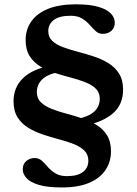

<svg xmlns="http://www.w3.org/2000/svg" viewBox="-20 -708 616 865"><path d="M259 136.5Q193 136.5 154.5 124.8Q116 113 99.2 94.2Q82.5 75.5 82.5 55Q82.5 31.5 98 17.8Q113.5 4 136.5 4Q155 4 168.5 16.2Q182 28.5 196 44.8Q210 61 230 73.2Q250 85.5 281.5 85.5Q330 85.5 354 66.5Q378 47.5 378 16Q378 -12 359.8 -29.8Q341.5 -47.5 311.5 -59.2Q281.5 -71 245.5 -80.5Q209.5 -90 173.5 -102Q137.5 -114 107.5 -132.2Q77.5 -150.5 59.2 -179.2Q41 -208 41 -252Q41 -314.5 83.8 -356Q126.5 -397.5 212 -413L245 -383.5Q193 -373 169.5 -349.8Q146 -326.5 146 -293.5Q146 -265 164.2 -247.2Q182.5 -229.5 212 -217.8Q241.5 -206 277.2 -196.5Q313 -187 348.8 -175.2Q384.5 -163.5 414.2 -145.5Q444 -127.5 462 -98.8Q480 -70 480 -26.5Q480 21 455.2 58Q430.5 95 381.5 115.8Q332.5 136.5 259 136.5ZM429.5 -263Q429.5 -291.5 411.2 -309Q393 -326.5 363.2 -338Q333.5 -349.5 298 -358.8Q262.5 -368 226.8 -379.5Q191 -391 161.2 -409Q131.5 -427 113.5 -455.5Q95.5 -484 95.5 -527.5Q95.5 -575 120.8 -611.2Q146 -647.5 196.2 -668Q246.5 -688.5 321 -688.5Q387 -688.5 425.5 -676.5Q464 -664.5 480.5 -646Q497 -627.5 497 -606.5Q497 -583 481.8 -569.2Q466.5 -555.5 443 -555.5Q424.5 -555.5 411.2 -567.8Q398 -580 383.8 -596.2Q369.5 -612.5 349.5 -624.8Q329.5 -637 298 -637Q247.5 -637 222.5 -618Q197.5 -599 197.5 -567.5Q197.5 -540.5 215.8 -523.5Q234 -506.5 264 -495.5Q294 -484.5 330 -475Q366 -465.5 402 -453.8Q438 -442 468 -423.8Q498 -405.5 516.2 -376.8Q534.5 -348 534.5 -304.5Q534.5 -237 489 -197.5Q443.5 -158 363 -142.5L327 -172Q380 -182.5 404.8 -205.5Q429.5 -228.5 429.5 -263Z"/></svg>

Font: Newsreader 16pt 16pt SemiBold
Style: Regular
Weight: 600
Version: Version 1.003